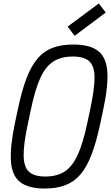

<svg xmlns="http://www.w3.org/2000/svg" viewBox="-20 -1070 640 1104"><path d="M238 14Q144 14 96.5 -22.5Q49 -59 43 -141.5Q37 -224 66 -363L83 -443Q105 -548 132 -619Q159 -690 195.5 -733Q232 -776 282.5 -795Q333 -814 401 -814Q496 -814 543.5 -777.5Q591 -741 597 -658.5Q603 -576 573 -437L556 -357Q534 -253 506.5 -181.5Q479 -110 443 -67.5Q407 -25 356.5 -5.5Q306 14 238 14ZM240 -55Q307 -55 351.5 -83.5Q396 -112 427 -180Q458 -248 482 -363L499 -443Q524 -560 523.5 -625.5Q523 -691 493 -718Q463 -745 399 -745Q332 -745 287 -716.5Q242 -688 211.5 -621Q181 -554 157 -437L140 -357Q115 -241 116 -175Q117 -109 147 -82Q177 -55 240 -55ZM409 -864 369 -917 548 -1050 588 -998Z"/></svg>

Font: Victor Mono
Style: Italic
Weight: 400
Italic angle: -12°
Monospace: yes
Designer: Rune Bjørnerås
Version: Version 1.561;gftools[0.9.30]